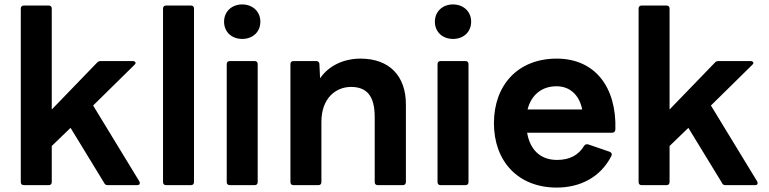

<svg xmlns="http://www.w3.org/2000/svg" viewBox="-20 -800 3476 868"><path d="M88 37H200C209 37 214 32 214 23V-140L299 -222L451 27C454 34 459 37 467 37H601C609 37 612 33 612 28C612 26 612 23 610 20L401 -323L588 -507C591 -510 593 -513 593 -515C593 -520 588 -524 580 -524H435C429 -524 423 -522 418 -516L214 -305V-761C214 -770 209 -775 200 -775H88C79 -775 74 -770 74 -761V23C74 32 79 37 88 37Z M731 37H843C852 37 857 32 857 23V-761C857 -770 852 -775 843 -775H731C722 -775 717 -770 717 -761V23C717 32 722 37 731 37Z M1075 -624C1122 -624 1157 -655 1157 -702C1157 -748 1122 -780 1075 -780C1028 -780 993 -748 993 -702C993 -655 1028 -624 1075 -624ZM1005 -510V23C1005 32 1010 37 1019 37H1131C1140 37 1145 32 1145 23V-510C1145 -519 1140 -524 1131 -524H1019C1010 -524 1005 -519 1005 -510Z M1307 37H1419C1428 37 1433 32 1433 23V-249C1433 -356 1498 -407 1567 -407C1640 -407 1674 -364 1674 -271V23C1674 32 1679 37 1688 37H1801C1809 37 1815 32 1815 23V-328C1815 -457 1740 -535 1610 -535C1538 -535 1468 -506 1427 -446L1424 -510C1424 -520 1417 -524 1409 -524H1307C1298 -524 1293 -519 1293 -510V23C1293 32 1298 37 1307 37Z M2028 -624C2075 -624 2110 -655 2110 -702C2110 -748 2075 -780 2028 -780C1981 -780 1946 -748 1946 -702C1946 -655 1981 -624 2028 -624ZM1958 -510V23C1958 32 1963 37 1972 37H2084C2093 37 2098 32 2098 23V-510C2098 -519 2093 -524 2084 -524H1972C1963 -524 1958 -519 1958 -510Z M2497 48C2601 48 2694 3 2744 -95C2748 -104 2745 -110 2736 -114L2640 -147C2632 -149 2626 -148 2621 -141C2595 -98 2555 -77 2498 -77C2423 -77 2376 -123 2363 -200H2747C2756 -200 2761 -205 2762 -214C2768 -407 2669 -535 2497 -535C2320 -535 2213 -414 2213 -243C2213 -73 2320 48 2497 48ZM2612 -305H2365C2382 -372 2430 -410 2496 -410C2556 -410 2599 -371 2612 -305Z M2881 37H2993C3002 37 3007 32 3007 23V-140L3092 -222L3244 27C3247 34 3252 37 3260 37H3394C3402 37 3405 33 3405 28C3405 26 3405 23 3403 20L3194 -323L3381 -507C3384 -510 3386 -513 3386 -515C3386 -520 3381 -524 3373 -524H3228C3222 -524 3216 -522 3211 -516L3007 -305V-761C3007 -770 3002 -775 2993 -775H2881C2872 -775 2867 -770 2867 -761V23C2867 32 2872 37 2881 37Z"/></svg>

Font: LINE Seed JP_OTF Bold
Style: Regular
Weight: 700
Designer: LINE & Fontrix & Fontworks
Version: Version 1.009